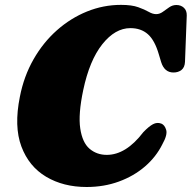

<svg xmlns="http://www.w3.org/2000/svg" viewBox="-20 -734 767 768"><path d="M625.5 -239.5Q639 -234 644.8 -214.2Q650.5 -194.5 629.5 -157Q604.5 -106.5 559.8 -68Q515 -29.5 455.5 -7.8Q396 14 326.5 14Q233.5 14 164.5 -27Q95.5 -68 65.5 -148.2Q35.5 -228.5 59.5 -347Q75.5 -429 114 -496.5Q152.5 -564 207.5 -612.8Q262.5 -661.5 328 -688Q393.5 -714.5 464 -714.5Q507 -714.5 532.8 -705.2Q558.5 -696 574.5 -686.8Q590.5 -677.5 604.5 -677.5Q618.5 -677.5 631 -686.5Q643.5 -695.5 656.8 -704.8Q670 -714 685.5 -714Q703.5 -714 715.5 -703Q727.5 -692 727 -672L720 -487Q719 -464.5 706 -454.2Q693 -444 674 -444Q637.5 -444 624.5 -486L615.5 -516Q599 -573 571.5 -597.2Q544 -621.5 501.5 -621.5Q440.5 -621.5 389.2 -557Q338 -492.5 313 -374Q292.5 -277 301 -220.2Q309.5 -163.5 338.2 -139Q367 -114.5 407 -114.5Q484 -114.5 553 -205Q575.5 -228.5 592 -237.2Q608.5 -246 625.5 -239.5Z"/></svg>

Font: Fraunces 9pt Soft Black
Style: Italic
Weight: 900
Italic angle: -16°
Version: Version 1.000;[b76b70a41]